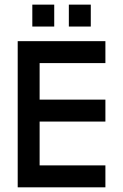

<svg xmlns="http://www.w3.org/2000/svg" viewBox="-20 -801 528 821"><path d="M55.7 0V-625H430.7V-531.2H149.4V-375H430.7V-281.2H149.4V-93.8H430.7V0ZM118.2 -687.5V-781.2H211.9V-687.5ZM274.4 -687.5V-781.2H368.2V-687.5Z"/></svg>

Font: Terminal Grotesque
Style: Regular
Weight: 400
Designer: Raphaël Bastide
Foundry: http://raphaelbastide.com
Version: Version 1.0